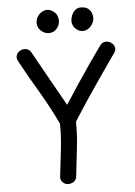

<svg xmlns="http://www.w3.org/2000/svg" viewBox="-64 -1038 770 1096"><g transform="rotate(-5 321.0 -489.5)"><path d="M57 -714Q48 -731 53 -745.5Q58 -760 71 -769Q84 -778 100 -778Q112 -778 122 -772.5Q132 -767 138 -756Q152 -731 172.5 -694Q193 -657 216.5 -615Q240 -573 261 -535.5Q282 -498 297 -472Q312 -446 315 -440Q353 -499 389.5 -554Q426 -609 461.5 -660.5Q497 -712 531 -759Q539 -770 547.5 -775Q556 -780 566 -780Q583 -780 597 -770Q611 -760 615.5 -744.5Q620 -729 609 -713Q569 -656 527 -595.5Q485 -535 442.5 -471.5Q400 -408 357 -340Q358 -262 348.5 -185Q339 -108 331 -31Q330 -13 318 -1.5Q306 10 284 11Q265 12 251.5 -1.5Q238 -15 239 -32Q247 -108 256.5 -183.5Q266 -259 265 -336Q217 -437 161 -531Q105 -625 57 -714ZM248 -857Q222 -857 202 -875.5Q182 -894 182 -920Q182 -939 191.5 -955Q201 -971 216.5 -980.5Q232 -990 248 -990Q268 -990 289 -972.5Q310 -955 310 -923Q310 -905 301.5 -890Q293 -875 279 -866Q265 -857 248 -857ZM442 -852Q418 -852 399.5 -870.5Q381 -889 381 -914Q381 -930 388 -947Q395 -964 408.5 -975.5Q422 -987 439 -987Q469 -987 483.5 -974.5Q498 -962 502.5 -947Q507 -932 507 -923Q507 -906 498 -889.5Q489 -873 474 -862.5Q459 -852 442 -852Z"/></g></svg>

Font: Playpen Sans Arabic
Style: Regular
Weight: 400
Designer: Azza Alameddine, Laura Meseguer, Veronika Burian, José Scaglione
Foundry: TypeTogether
Version: Version 2.000